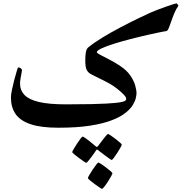

<svg xmlns="http://www.w3.org/2000/svg" viewBox="-20 -770 1120 1184"><path d="M1080.1 -733.9Q1066.4 -715.8 1055.7 -690.2Q1044.9 -664.6 1036.6 -639.6Q1028.3 -614.7 1021.2 -597.7Q1014.2 -580.6 1007.3 -579.1Q957 -569.8 898.7 -556.6Q840.3 -543.5 783.7 -528.8Q727.1 -514.2 680.2 -499.3Q633.3 -484.4 605.2 -471.2Q577.1 -458 577.1 -447.8Q577.1 -442.9 599.9 -430.9Q622.6 -418.9 656 -401.9Q689.5 -384.8 721.7 -362.8Q762.2 -335.9 783.7 -304.4Q805.2 -272.9 813.5 -243.7Q821.8 -214.4 821.8 -194.8Q821.8 -186 817.9 -167Q814 -147.9 799.8 -123.8Q785.6 -99.6 755.1 -75Q724.6 -50.3 671.6 -29.3Q618.7 -8.3 537.4 4.6Q456.1 17.6 339.4 17.6Q231.4 17.6 167.5 -4.4Q103.5 -26.4 75.4 -67.9Q47.4 -109.4 47.4 -168.5Q47.4 -186 53.7 -216.6Q60.1 -247.1 68.4 -278.8Q76.7 -310.5 83.5 -332.3Q90.3 -354 91.3 -354Q103.5 -354 109.6 -347.4Q115.7 -340.8 115.7 -337.9Q115.7 -335 112.8 -319.6Q109.9 -304.2 106.7 -286.1Q103.5 -268.1 103.5 -256.3Q103.5 -213.4 130.9 -184.6Q158.2 -155.8 220.2 -141.1Q282.2 -126.5 386.2 -126.5Q481 -126.5 540.8 -127.9Q600.6 -129.4 635.5 -131.3Q670.4 -133.3 690.4 -135.3Q724.1 -138.7 738.3 -142.8Q752.4 -147 755.4 -151.9Q758.3 -156.7 758.3 -161.1Q758.3 -170.9 741.7 -188Q725.1 -205.1 701.7 -223.4Q678.2 -241.7 656.7 -253.9Q644.5 -261.2 621.1 -272.7Q597.7 -284.2 574.5 -295.7Q551.3 -307.1 538.6 -314Q523.9 -322.3 514.9 -338.4Q505.9 -354.5 505.9 -397.9Q505.9 -427.2 509.5 -448Q513.2 -468.8 524.4 -478Q562 -508.3 614 -539.8Q666 -571.3 721.7 -600.6Q777.3 -629.9 826.2 -653.6Q875 -677.2 905.3 -690.9Q921.4 -698.2 947.5 -708.3Q973.6 -718.3 1000.5 -727.8Q1027.3 -737.3 1046.6 -743.4Q1065.9 -749.5 1068.8 -749.5Q1070.3 -749.5 1075.2 -742.9Q1080.1 -736.3 1080.1 -733.9ZM673.3 298.3Q673.3 302.2 665 317.4Q656.7 332.5 645.3 350.3Q633.8 368.2 623.3 381.3Q612.8 394.5 608.9 394.5Q606.4 394.5 593 385.5Q579.6 376.5 563 364.3Q546.4 352.1 534.2 341.8Q522 331.5 522 328.1Q522 324.7 530.5 309.6Q539.1 294.4 551 276.6Q563 258.8 573.2 245.6Q583.5 232.4 586.4 232.4Q590.3 232.4 604 241.5Q617.7 250.5 633.8 262.7Q649.9 274.9 661.6 285.2Q673.3 295.4 673.3 298.3ZM731 122.1Q731 125.5 722.7 140.4Q714.4 155.3 703.1 172.9Q691.9 190.4 681.9 203.4Q671.9 216.3 668.5 216.3Q666 216.3 653.6 207.5Q641.1 198.7 625.5 187Q609.9 175.3 598.1 166.3Q586.4 157.2 585.4 156.2Q580.6 152.3 577.6 152.3Q575.2 152.3 571.8 158.2Q571.3 159.2 563.5 170.7Q555.7 182.1 544.7 196.8Q533.7 211.4 524.4 222.7Q515.1 233.9 511.2 233.9Q509.3 233.9 495.8 224.9Q482.4 215.8 466.1 203.6Q449.7 191.4 437.5 181.2Q425.3 170.9 425.3 168Q425.3 164.6 434.1 149.4Q442.9 134.3 454.6 116.5Q466.3 98.6 476.3 85.4Q486.3 72.3 488.8 72.3Q493.2 72.3 505.9 81.1Q518.6 89.8 533 101.3Q547.4 112.8 558.1 122.1Q568.8 131.3 569.8 131.8Q575.2 136.2 577.1 136.2Q580.6 136.2 585.4 129.4Q586.4 128.4 594.7 117.2Q603 106 613.8 91.8Q624.5 77.6 633.8 66.9Q643.1 56.2 645.5 56.2Q649.4 56.2 662.8 65.2Q676.3 74.2 692.1 86.4Q708 98.6 719.5 108.9Q731 119.1 731 122.1Z"/></svg>

Font: Scheherazade New
Style: Bold
Weight: 700
Designer: SIL International
Foundry: SIL International
Version: Version 4.000